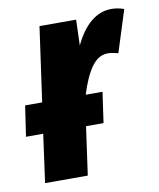

<svg xmlns="http://www.w3.org/2000/svg" viewBox="-77 -600 541 655"><g transform="rotate(-10 193.0 -273.0)"><path d="M353 -545.9Q373.5 -545.9 396 -538.1L350.1 -393.1Q327.6 -398.9 314 -398.9Q281.7 -398.9 258.1 -366.2Q234.4 -333.5 215.8 -272.9H273.9L258.8 -167H198.2L174.8 0H26.9L49.8 -167H-9.8L5.9 -272.9H64.9L101.1 -530.8H228L225.1 -441.9Q274.9 -545.9 353 -545.9Z"/></g></svg>

Font: Fira Sans Compressed
Style: Bold Italic
Weight: 700
Width: 3
Italic angle: -8°
Designer: Carrois Corporate & Edenspiekermann AG
Foundry: Carrois Corporate GbR & Edenspiekermann AG
Version: Version 4.203;PS 004.203;hotconv 1.0.88;makeotf.lib2.5.64775